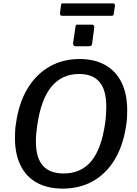

<svg xmlns="http://www.w3.org/2000/svg" viewBox="-20 -1099 807 1129"><path d="M349 10Q260 10 197 -24.5Q134 -59 101 -126Q68 -193 68 -287Q68 -307 69 -329Q70 -351 74 -374Q91 -494 142 -578.5Q193 -663 271.5 -707.5Q350 -752 448 -752Q536 -752 599 -716.5Q662 -681 695 -613.5Q728 -546 728 -450Q728 -430 727 -408Q726 -386 722 -363Q705 -245 655 -161.5Q605 -78 527 -34Q449 10 349 10ZM354 -79Q456 -79 516 -150.5Q576 -222 598 -373Q602 -401 603.5 -426Q605 -451 605 -472Q605 -570 565 -617Q525 -664 445 -664Q345 -664 283 -590Q221 -516 199 -362Q195 -336 193 -312Q191 -288 191 -268Q191 -171 232 -125Q273 -79 354 -79ZM534 -936 522 -843Q520 -833 516 -830Q512 -827 500 -827H426Q416 -827 412.5 -832.5Q409 -838 410 -847L424 -942Q425 -950 427 -952Q429 -954 436 -954H522Q528 -954 532 -949Q536 -944 534 -936ZM656 -1065 649 -1018Q648 -1010 645 -1008Q642 -1006 632 -1006H346Q338 -1006 335 -1011Q332 -1016 333 -1023L339 -1070Q340 -1076 341.5 -1077.5Q343 -1079 348 -1079H646Q651 -1079 654 -1074.5Q657 -1070 656 -1065Z"/></svg>

Font: Libre Franklin Medium
Style: Italic
Weight: 500
Italic angle: -8°
Designer: Pablo Impallari, Rodrigo Fuenzalida, Nhung Nguyen
Foundry: Impallari Type
Version: Version 3.000